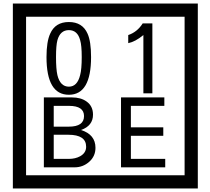

<svg xmlns="http://www.w3.org/2000/svg" viewBox="-20 -980 1195 1090"><path d="M1103 90H53V-960H1103ZM1028 15V-885H128V15ZM497 -656Q497 -442 371 -442Q244 -442 244 -656Q244 -744 265 -789Q294 -855 371 -855Q448 -855 477 -789Q497 -745 497 -656ZM444 -656Q444 -723 435 -752Q420 -809 371 -809Q322 -809 306 -752Q298 -723 298 -656Q298 -587 306 -553Q322 -488 371 -488Q419 -488 435 -554Q444 -587 444 -656ZM845 -450H794V-781Q748 -743 708 -735V-781Q759 -798 790 -847H845ZM522 -141Q522 -93 486.5 -61.5Q451 -30 403 -30H229V-427H388Q439 -427 471 -404Q508 -378 508 -329Q508 -266 440 -242Q522 -216 522 -141ZM457 -321Q457 -379 372 -379H285V-261H371Q457 -261 457 -321ZM469 -147Q469 -215 368 -215H285V-78H371Q408 -78 435 -93Q469 -112 469 -147ZM918 -30H667V-427H913V-379H723V-257H907V-209H723V-78H918Z"/></svg>

Font: Unicode BMP Fallback SIL
Style: Regular
Weight: 400
Foundry: NRSI, SIL International
Version: Version 5.1 Based on Unicode 5.1